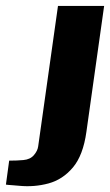

<svg xmlns="http://www.w3.org/2000/svg" viewBox="-136 -515 372 649"><path d="M-71 113Q-79 112 -95 111Q-111 110 -116 109L-105 28Q-94 28 -79.5 27.5Q-65 27 -57 26Q-34 24 -21.5 9.5Q-9 -5 -7 -20L60 -495H216L156 -69Q145 10 110.5 51Q76 92 28 105Q-20 118 -71 113Z"/></svg>

Font: Alumni Sans Thin Black
Style: Italic
Weight: 900
Italic angle: -8°
Version: Version 1.016